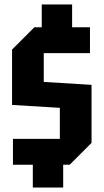

<svg xmlns="http://www.w3.org/2000/svg" viewBox="-20 -780 464 860"><path d="M38 -42V-158H248V-297L34 -310V-558L134 -658H167V-760H303V-658H383V-542H176V-413L390 -400V-140L292 -42H263V60H127V-42Z"/></svg>

Font: Tektur Condensed SemiBold
Style: Regular
Weight: 600
Width: 3
Designer: Adam Jagosz
Foundry: Adam Jagosz
Version: Version 1.005;gftools[0.9.30]